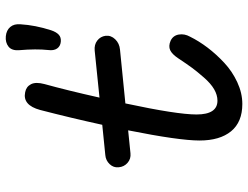

<svg xmlns="http://www.w3.org/2000/svg" viewBox="-116 -722 853 660"><g transform="rotate(-90 310.0 -391.5)"><path d="M283 15.5Q221 15.5 189.2 -23.2Q157.5 -62 157.5 -131.5Q157.5 -202 192.5 -377L113.5 -369Q94.5 -367 80.8 -379Q67 -391 65.5 -409.5Q63.5 -427 76.2 -440.5Q89 -454 107.5 -455.5L211.5 -466Q235 -573.5 262.5 -679.5Q279 -740.5 323.5 -731Q342.5 -727.5 351 -711Q359.5 -694.5 351.5 -664.5Q330 -587 305 -475.5L466.5 -492Q487 -494 501 -483.2Q515 -472.5 517.5 -454.5Q519.5 -436 505.5 -421.5Q491.5 -407 470 -405L285 -386.5Q247 -209 247 -142Q247 -70 294.5 -70Q314 -70 333.8 -81.5Q353.5 -93 374 -116.5Q394.5 -140 407.2 -157.2Q420 -174.5 439.5 -204Q454 -226 468 -232.5Q482 -239 500.5 -231Q518.5 -222.5 521.8 -202.8Q525 -183 514.5 -164.5Q499.5 -134 476.8 -104Q454 -74 424.5 -46.5Q395 -19 357.8 -1.8Q320.5 15.5 283 15.5ZM468 -751.5Q466 -777 480.2 -788.2Q494.5 -799.5 516 -797.5Q536.5 -795.5 547.8 -782.2Q559 -769 557 -747Q554 -696.5 536.5 -642Q530.5 -624 521.2 -615.5Q512 -607 497 -608.5Q481.5 -610 473.8 -621.2Q466 -632.5 468.5 -651.5Q473 -693 468 -751.5Z"/></g></svg>

Font: Monaspace Radon
Style: Regular
Weight: 400
Designer: Riley Cran & the Lettermatic Team
Foundry: Lettermatic
Version: Version 1.000 (Monaspace Radon)